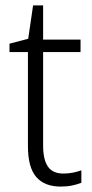

<svg xmlns="http://www.w3.org/2000/svg" viewBox="-20 -678 341 708"><path d="M214 -38Q232 -38 249.5 -41.5Q267 -45 280 -50V-4Q265 2 246 6Q227 10 204 10Q144 10 113.5 -25.5Q83 -61 83 -139V-486H15V-517L84 -535L102 -658H139V-532H277V-486H139V-141Q139 -90 156.5 -64Q174 -38 214 -38Z"/></svg>

Font: Noto Sans Sinhala UI SemiCondensed Light
Style: Regular
Weight: 300
Width: 4
Designer: Jelle Bosma - Monotype Design Team
Foundry: Monotype Imaging Inc.
Version: Version 2.006; ttfautohint (v1.8.4.7-5d5b)